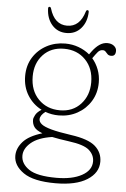

<svg xmlns="http://www.w3.org/2000/svg" viewBox="-60 -691 641 979"><g transform="rotate(5 261.0 -201.0)"><path d="M319 -7Q408.5 5.5 444.2 37Q480 68.5 480 116Q480 173 423 209Q366 245 261.5 245Q149 245 97.2 209Q45.5 173 45.5 123Q45.5 85 75 51.2Q104.5 17.5 173 -3Q141.5 -15 130.5 -30.8Q119.5 -46.5 119.5 -68Q119.5 -76.5 127.8 -92.2Q136 -108 158.5 -122Q114 -144.5 87 -187.5Q60 -230.5 60 -286.5Q60 -340.5 85.5 -381.5Q111 -422.5 154.2 -445.8Q197.5 -469 250 -469Q286 -469 318 -457.2Q350 -445.5 375 -424.5L385.5 -439Q403.5 -463.5 422.8 -476.8Q442 -490 463.5 -490Q484 -490 497.2 -479.5Q510.5 -469 510.5 -454Q510.5 -427 488 -427Q476 -427 469.5 -433.2Q463 -439.5 457.8 -445.8Q452.5 -452 443 -452Q428.5 -452 418.2 -440Q408 -428 393 -406.5Q413.5 -382.5 425.2 -351.8Q437 -321 437 -285.5Q437 -232 411.5 -190.2Q386 -148.5 343.2 -124.8Q300.5 -101 247.5 -101Q211.5 -101 179 -113Q152.5 -93 152.5 -73Q152.5 -59.5 166.8 -48Q181 -36.5 217 -26.5Q253 -16.5 319 -7ZM246 -442Q179.5 -442 139 -398.8Q98.5 -355.5 98.5 -288Q98.5 -215.5 141.5 -171.5Q184.5 -127.5 251.5 -127.5Q317.5 -127.5 358 -171.8Q398.5 -216 398.5 -283Q398.5 -354 356 -398Q313.5 -442 246 -442ZM81.5 119.5Q81.5 160.5 123 188.8Q164.5 217 264 217Q344.5 217 393.8 190Q443 163 443 117.5Q443 84.5 415.8 60.2Q388.5 36 311 26Q259.5 19 224.5 11.5Q153.5 22 117.5 52.5Q81.5 83 81.5 119.5ZM250.5 -560.5Q315.5 -560.5 339.5 -640.5Q342 -648.5 347.5 -648.5Q354.5 -648.5 354.5 -639.5Q353 -588 324.5 -555.5Q296 -523 250.5 -523Q205 -523 176.5 -555.5Q148 -588 146.5 -639.5Q146.5 -648.5 153.5 -648.5Q159 -648.5 161.5 -640.5Q185.5 -560.5 250.5 -560.5Z"/></g></svg>

Font: Fraunces 9pt S100 Thin
Style: Regular
Weight: 100
Version: Version 1.000; ttfautohint (v1.8.3)